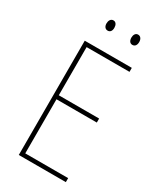

<svg xmlns="http://www.w3.org/2000/svg" viewBox="-220 -963 872 1039"><g transform="rotate(30 216.0 -443.5)"><path d="M141 -854C141 -837 149 -823 166 -823C182 -823 190 -836 190 -854C190 -872 182 -887 166 -887C149 -887 141 -871 141 -854ZM296 -855C296 -837 304 -823 320 -823C337 -823 345 -837 345 -855C345 -873 336 -887 320 -887C304 -887 296 -872 296 -855ZM380 0V-25H112V-363H364V-388H112V-689H380V-714H86V0Z"/></g></svg>

Font: Noto Sans Sinhala UI Condensed Thin
Style: Regular
Weight: 100
Width: 3
Designer: Jelle Bosma - Monotype Design Team
Foundry: Monotype Imaging Inc.
Version: Version 2.006